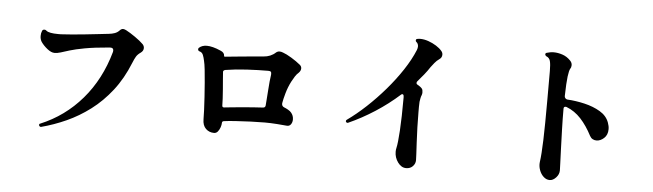

<svg xmlns="http://www.w3.org/2000/svg" viewBox="-50 -971 4099 1205"><g transform="rotate(5 2000.0 -369.0)"><path d="M231 -19H229Q223 -19 219 -26Q218 -27 218 -30Q218 -38 224 -39Q376 -102 483.5 -227Q591 -352 640 -527Q641 -530 641 -536Q641 -555 617 -553Q521 -545 461.5 -534Q402 -523 368 -512.5Q334 -502 313.5 -495.5Q293 -489 275 -489Q254 -489 229 -509Q204 -529 189 -551Q179 -567 179 -588Q179 -606 185 -619Q188 -629 200 -629Q207 -629 212 -624Q221 -616 240.5 -612.5Q260 -609 286 -609Q294 -609 302.5 -609Q311 -609 319 -610Q339 -611 375.5 -614Q412 -617 454.5 -621.5Q497 -626 537 -630.5Q577 -635 604 -638Q624 -640 641 -646Q658 -652 671 -666Q680 -676 691 -676Q696 -676 701.5 -674Q707 -672 711 -670Q736 -657 769 -634Q802 -611 821 -592Q831 -581 831 -568Q831 -550 814 -538Q795 -525 786 -510Q777 -495 767 -470Q726 -368 667 -292.5Q608 -217 537 -163.5Q466 -110 388.5 -75Q311 -40 231 -19Z M1316 -76Q1285 -76 1264 -96.5Q1243 -117 1243 -156Q1243 -177 1241.5 -214Q1240 -251 1237 -296Q1234 -341 1230.5 -385.5Q1227 -430 1223 -466.5Q1219 -503 1214 -522Q1210 -542 1203.5 -558Q1197 -574 1181 -578Q1171 -581 1171 -591Q1171 -596 1175 -600Q1194 -617 1224 -617Q1241 -617 1263 -611.5Q1285 -606 1312 -594Q1337 -584 1337 -563Q1337 -557 1347 -559Q1385 -563 1428.5 -567Q1472 -571 1513 -575Q1554 -579 1583 -581Q1629 -584 1660 -613Q1670 -621 1682 -621Q1692 -621 1704 -616Q1725 -609 1758 -589Q1791 -569 1815 -549Q1826 -540 1826 -527Q1826 -512 1813 -499Q1801 -489 1791 -473.5Q1781 -458 1771 -439Q1752 -402 1741 -362.5Q1730 -323 1727 -304Q1726 -301 1726 -296Q1726 -280 1741 -274Q1752 -270 1766 -262Q1780 -254 1787 -245Q1802 -227 1802 -203Q1802 -185 1792.5 -172Q1783 -159 1766 -161Q1747 -163 1706 -166Q1665 -169 1628 -169Q1588 -169 1539 -167Q1490 -165 1444.5 -162Q1399 -159 1371 -155Q1360 -153 1360 -144Q1360 -131 1354.5 -115Q1349 -99 1339.5 -87.5Q1330 -76 1316 -76ZM1367 -241Q1385 -243 1415 -246Q1445 -249 1479.5 -252Q1514 -255 1546.5 -257.5Q1579 -260 1601 -261Q1614 -261 1618.5 -264.5Q1623 -268 1624 -275Q1625 -288 1627 -313.5Q1629 -339 1631 -369Q1633 -399 1635.5 -426.5Q1638 -454 1641 -471V-479Q1641 -488 1636.5 -491Q1632 -494 1620 -494Q1559 -494 1487 -490Q1415 -486 1353 -476Q1339 -473 1339 -463Q1340 -444 1342.5 -415.5Q1345 -387 1347.5 -355.5Q1350 -324 1351.5 -296.5Q1353 -269 1353 -252Q1353 -239 1367 -241Z M2536 39Q2506 39 2484 9Q2462 -21 2462 -58Q2462 -71 2465 -83Q2472 -112 2477 -193.5Q2482 -275 2482 -395Q2482 -400 2482 -404Q2482 -408 2481 -412Q2481 -418 2476 -420.5Q2471 -423 2466 -419Q2395 -355 2313.5 -302.5Q2232 -250 2149 -213Q2148 -212 2145 -212Q2138 -212 2135 -218Q2134 -219 2134 -222Q2134 -228 2139 -231Q2197 -272 2257 -328Q2317 -384 2372 -448Q2427 -512 2470.5 -578Q2514 -644 2539 -705Q2544 -718 2544 -728Q2544 -746 2531 -756Q2527 -760 2527 -764Q2527 -774 2536 -775Q2541 -776 2545.5 -776.5Q2550 -777 2554 -777Q2579 -777 2606 -767.5Q2633 -758 2656 -743.5Q2679 -729 2692 -713Q2701 -703 2701 -690Q2701 -671 2684 -660Q2669 -650 2655.5 -633.5Q2642 -617 2634 -606Q2618 -581 2598.5 -557Q2579 -533 2559 -510Q2555 -506 2555 -500Q2555 -492 2562 -489Q2571 -484 2578.5 -478.5Q2586 -473 2591 -467Q2597 -460 2597 -443Q2597 -434 2594 -426Q2590 -418 2587.5 -404Q2585 -390 2584 -383Q2583 -368 2583 -351.5Q2583 -335 2583 -318Q2583 -272 2584.5 -222.5Q2586 -173 2588.5 -128.5Q2591 -84 2592.5 -54Q2594 -24 2594 -16Q2594 6 2578 22.5Q2562 39 2536 39Z M3440 35Q3419 35 3401.5 19Q3384 3 3375 -22Q3366 -47 3369 -72Q3376 -119 3379 -211.5Q3382 -304 3382 -463V-647Q3382 -689 3376.5 -709.5Q3371 -730 3352 -737Q3346 -740 3344 -748Q3344 -757 3353 -759Q3363 -762 3374 -764Q3385 -766 3396 -766Q3423 -766 3451.5 -756.5Q3480 -747 3502 -724Q3515 -711 3515 -695Q3515 -682 3508 -672Q3501 -660 3496 -622Q3491 -584 3489 -498Q3489 -491 3494 -485Q3499 -479 3507 -478Q3561 -475 3616.5 -462Q3672 -449 3715 -423.5Q3758 -398 3773 -356Q3777 -345 3779 -335Q3781 -325 3781 -315Q3781 -279 3758.5 -258.5Q3736 -238 3711 -238Q3698 -238 3687 -244Q3676 -250 3669 -263Q3637 -325 3597.5 -368Q3558 -411 3506 -431Q3504 -432 3501 -432Q3488 -432 3488 -419Q3488 -354 3490 -289Q3492 -224 3494 -168Q3496 -112 3497.5 -75.5Q3499 -39 3499 -31Q3499 -6 3480 14.5Q3461 35 3440 35Z"/></g></svg>

Font: Zen Antique Soft
Style: Regular
Weight: 400
Designer: Yoshimichi Ohira
Foundry: Positype
Version: Version 1.001